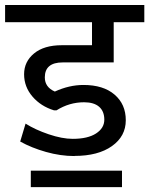

<svg xmlns="http://www.w3.org/2000/svg" viewBox="-35 -644 598 769"><path d="M453.6 39.6V105.5H88.4V39.6ZM256.3 -87.9Q316.4 -87.9 349.6 -109.4Q382.8 -130.9 382.8 -164.6Q382.8 -198.2 362.1 -216.3Q341.3 -234.4 301.8 -234.4Q242.7 -234.4 191.4 -202.1H181.2Q128.4 -218.3 95 -257.3Q61.5 -296.4 61.5 -346.7Q61.5 -397 101.3 -429.9Q141.1 -462.9 212.9 -462.9H333.5V-555.2H-14.6V-624H543V-555.2H420.4V-394H216.3Q144.5 -394 144.5 -334Q144.5 -294.9 184.6 -277.3Q242.2 -303.7 299.3 -303.7Q378.9 -303.7 423.8 -265.1Q468.8 -226.6 468.8 -162.4Q468.8 -98.1 413.3 -58.8Q357.9 -19.5 263.7 -19.5L263.2 -19Q207.5 -19 149.4 -35.4Q91.3 -51.8 45.9 -77.1L67.4 -148.9Q106 -124.5 159.9 -106.2Q213.9 -87.9 256.3 -87.9Z"/></svg>

Font: Yantramanav
Style: Regular
Weight: 400
Version: Version 1.001;PS 1.0;hotconv 1.0.72;makeotf.lib2.5.5900; ttf